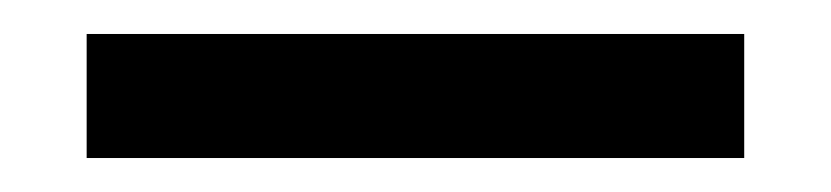

<svg xmlns="http://www.w3.org/2000/svg" viewBox="-20 -8 489 113"><path d="M418 12V85H31V12Z"/></svg>

Font: Pathway Extreme ExtraBold
Style: Regular
Weight: 800
Designer: Eduardo Rodriguez Tunni
Foundry: Eduardo Rodriguez Tunni
Version: Version 1.001;gftools[0.9.26]